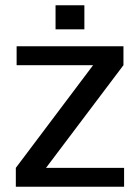

<svg xmlns="http://www.w3.org/2000/svg" viewBox="-20 -710 532 730"><path d="M40.2 0V-71.8L334 -462.2H43.2V-534H449.4V-462.2L155 -71.8H451.8V0ZM191.2 -598.6V-690H300.8V-598.6Z"/></svg>

Font: Mozilla Headline ExtraLight
Style: Regular
Weight: 200
Designer: Studio DRAMA
Foundry: Studio DRAMA
Version: Version 1.000